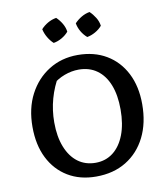

<svg xmlns="http://www.w3.org/2000/svg" viewBox="-95 -965 914 1054"><g transform="rotate(-10 361.5 -438.0)"><path d="M356 10Q266 10 199 -30.5Q132 -71 95 -144.5Q58 -218 58 -319Q58 -422 98.5 -499.5Q139 -577 209.5 -621Q280 -665 370 -665Q462 -665 530 -624.5Q598 -584 635.5 -510.5Q673 -437 673 -338Q673 -233 634 -155Q595 -77 524 -33.5Q453 10 356 10ZM366 -65Q422 -65 463.5 -97Q505 -129 528 -188.5Q551 -248 551 -330Q551 -410 528.5 -467Q506 -524 463.5 -554.5Q421 -585 362 -585Q322 -585 282 -570Q242 -555 207 -525L251 -577Q180 -458 180 -322Q180 -243 203 -185Q226 -127 267.5 -96Q309 -65 366 -65ZM290 -886Q308 -869 321 -847Q334 -825 337 -801Q322 -783 299.5 -770Q277 -757 253 -753Q236 -768 222.5 -791Q209 -814 204 -838Q220 -856 242.5 -869Q265 -882 290 -886ZM476 -886Q494 -869 507.5 -847Q521 -825 524 -801Q509 -783 486 -770Q463 -757 440 -753Q421 -769 408 -791.5Q395 -814 391 -838Q408 -856 430 -869Q452 -882 476 -886Z"/></g></svg>

Font: Piazzolla 24pt SemiBold
Style: Regular
Weight: 600
Designer: Juan Pablo del Peral
Foundry: Huerta Tipografica
Version: Version 2.005